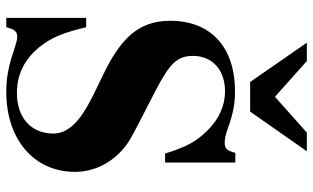

<svg xmlns="http://www.w3.org/2000/svg" viewBox="-208 -746 973 596"><g transform="rotate(90 278.0 -447.5)"><path d="M449 -914H391L280 -815L169 -914H112L234 -738H326ZM484 -474V-692H454C447 -665 440 -659 422 -659C413 -659 401 -661 380 -668C334 -685 302 -691 263 -691C127 -691 44 -617 44 -490C44 -389 102 -334 215 -280C258 -259 303 -239 337 -215C371 -191 394 -163 394 -127C394 -58 345 -14 268 -14C210 -14 162 -38 124 -86C95 -123 81 -158 64 -229H35V19H64C70 -7 78 -15 94 -15C102 -15 113 -12 135 -5C184 12 221 19 265 19C413 19 513 -68 513 -194C513 -270 468 -335 404 -370C353 -398 305 -421 256 -447C176 -489 153 -512 153 -561C153 -618 194 -660 263 -660C308 -660 350 -641 386 -604C420 -569 436 -539 456 -474Z"/></g></svg>

Font: STIXGeneral
Style: Bold
Weight: 700
Designer: MicroPress Inc., with final additions and corrections provided by Coen Hoffman, Elsevier (retired)
Version: Version 1.1.0